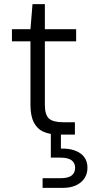

<svg xmlns="http://www.w3.org/2000/svg" viewBox="-20 -654 445 933"><path d="M266 0Q223 0 192 -13.5Q161 -27 144.5 -59Q128 -91 128 -145V-453H38V-512H128L138 -634H198V-512H350V-453H198V-145Q198 -96 218 -78Q238 -60 287 -60H344V0ZM187 259V212H273Q311 212 328 199Q345 186 345 161Q345 138 328 125Q311 112 273 112H227V-6H276V68Q315 67 344 77.5Q373 88 389 109Q405 130 405 161Q405 191 390 213Q375 235 348.5 247Q322 259 286 259Z"/></svg>

Font: DM Sans 12pt Light
Style: Regular
Weight: 300
Version: Version 4.004;gftools[0.9.30]